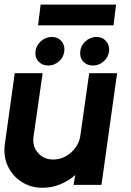

<svg xmlns="http://www.w3.org/2000/svg" viewBox="-26 -828 585 860"><path d="M-4 -184.5 40 -500H165L124.5 -218Q117.5 -174.5 143.5 -144Q169.5 -113.5 212.5 -113.5Q256 -113.5 291.2 -144Q326.5 -174.5 333.5 -218L373.5 -500H498.5L428.5 0H303.5L311 -44Q281 -17.5 243.2 -2.2Q205.5 13 165.5 13Q111 13 70 -13.8Q29 -40.5 8.5 -85.2Q-12 -130 -4 -184.5ZM190.5 -534.5Q163 -534.5 146.2 -552.8Q129.5 -571 133 -598.5Q136.5 -625 157.5 -643.8Q178.5 -662.5 206 -662.5Q233 -662.5 249.2 -643.8Q265.5 -625 262 -598.5Q259 -571 238 -552.8Q217 -534.5 190.5 -534.5ZM390.5 -534.5Q363 -534.5 346.5 -552.8Q330 -571 333.5 -598.5Q336.5 -625 357.8 -643.8Q379 -662.5 406.5 -662.5Q433 -662.5 449.2 -643.8Q465.5 -625 462.5 -598.5Q459 -571 438.2 -552.8Q417.5 -534.5 390.5 -534.5ZM156 -807.5H494L482.5 -714.5H144.5Z"/></svg>

Font: Urbanist
Style: Bold Italic
Weight: 700
Italic angle: -8°
Designer: Corey Hu
Foundry: Corey Hu
Version: Version 1.330; ttfautohint (v1.8.4.7-5d5b)